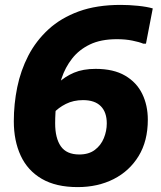

<svg xmlns="http://www.w3.org/2000/svg" viewBox="-20 -752 656 784"><path d="M297.2 12Q208.5 12 150.6 -21.8Q92.8 -55.5 64.6 -116.3Q36.4 -177 36.4 -257Q36.4 -327.3 50.4 -395.8Q64.4 -464.2 95.6 -524.7Q126.9 -585.1 177.7 -631.9Q228.6 -678.7 301.6 -705.4Q374.6 -732 472.8 -732Q506.4 -732 543.4 -728.3Q580.4 -724.5 603.8 -717.6L576 -573.6H565.2Q549 -580.5 520.5 -586.2Q491.9 -592 457.4 -592Q391.9 -592 347.3 -570.5Q302.7 -549.1 274.5 -512.9Q246.2 -476.8 231.3 -431.6Q216.3 -386.5 210.8 -339.3Q205.2 -292.1 205.2 -248.6Q205.2 -187.7 228.5 -154.5Q251.8 -121.2 304 -121.2Q342.7 -121.2 367.4 -140Q392.2 -158.7 404.1 -188Q416 -217.2 416 -248Q416 -293.9 391.5 -318.5Q367 -343.2 319 -343.2Q280 -343.2 249.1 -327.7Q218.2 -312.3 197.6 -289.2H154L216.2 -412Q245.2 -439.6 282.2 -455.2Q319.1 -470.8 370.4 -470.8Q443.7 -470.8 490.8 -443.2Q537.9 -415.7 560.8 -368.7Q583.6 -321.8 583.6 -263.2Q583.6 -176.1 546 -114.7Q508.4 -53.3 443.8 -20.6Q379.2 12 297.2 12Z"/></svg>

Font: Kufam
Style: Italic
Weight: 400
Italic angle: -11°
Designer: Artur Schmal
Foundry: Original Type
Version: Version 1.301; ttfautohint (v1.8.3)